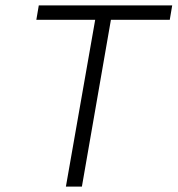

<svg xmlns="http://www.w3.org/2000/svg" viewBox="-20 -688 655 708"><path d="M223 0 331 -615H114L123 -668H615L606 -615H389L282 0Z"/></svg>

Font: Celebes Light
Style: Italic
Weight: 300
Italic angle: -10°
Designer: Anugrah Pasau
Foundry: Lafontype
Version: Version 1.000; ttfautohint (v1.8.4)